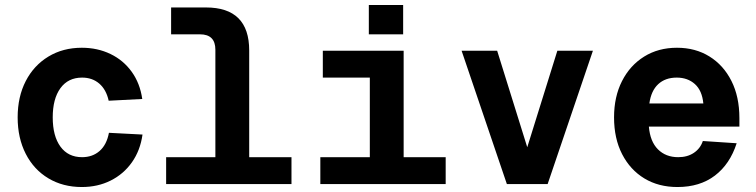

<svg xmlns="http://www.w3.org/2000/svg" viewBox="-20 -740 3040 772"><path d="M309 12Q233 12 174.5 -23Q116 -58 83.5 -121.5Q51 -185 51 -268Q51 -351 83.5 -414Q116 -477 174.5 -512.5Q233 -548 309 -548Q372 -548 424 -523Q476 -498 509.5 -451.5Q543 -405 552 -342L417 -335Q407 -380 379 -404Q351 -428 310 -428Q254 -428 223 -385.5Q192 -343 192 -268Q192 -193 223 -150.5Q254 -108 310 -108Q352 -108 380.5 -133Q409 -158 418 -206L553 -199Q544 -135 510.5 -87.5Q477 -40 425 -14Q373 12 309 12Z M648 0V-108H846V-540Q846 -602 784 -602H668V-710H808Q982 -710 982 -537V-108H1152V0Z M1268 0V-108H1467V-428H1278V-536H1603V-108H1772V0ZM1463 -602V-720H1601V-602Z M2018 0 1836 -536H1979L2100 -148L2221 -536H2364L2182 0Z M2704 12Q2628 12 2571 -22.5Q2514 -57 2481.5 -120Q2449 -183 2449 -268Q2449 -351 2481 -414Q2513 -477 2570 -512.5Q2627 -548 2702 -548Q2776 -548 2832.5 -513Q2889 -478 2921 -414.5Q2953 -351 2953 -265V-231H2589Q2594 -171 2625.5 -139.5Q2657 -108 2707 -108Q2744 -108 2770 -125.5Q2796 -143 2806 -173L2942 -164Q2915 -80 2854.5 -34Q2794 12 2704 12ZM2591 -324H2808Q2803 -376 2774 -402Q2745 -428 2701 -428Q2655 -428 2626.5 -401.5Q2598 -375 2591 -324Z"/></svg>

Font: Geist Mono
Style: Bold
Weight: 700
Monospace: yes
Designer: Basement.studio, Andrés Briganti, Mateo Zaragoza
Foundry: Basement.studio, Vercel, Andrés Briganti, Guido Ferreyra, Mateo Zaragoza
Version: Version 1.500; ttfautohint (v1.8.4.7-5d5b)